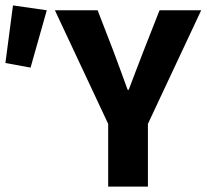

<svg xmlns="http://www.w3.org/2000/svg" viewBox="-32 -690 764 710"><path d="M368 0V-232L171 -652H329L387 -502Q401 -465 413.5 -430.5Q426 -396 440 -358H444Q458 -396 471.5 -430.5Q485 -465 499 -502L558 -652H712L515 -232V0ZM-12 -457 16 -670 141 -652 81 -440Z"/></svg>

Font: hySource Sans Pro
Style: Bold
Weight: 700
Designer: Paul D. Hunt
Foundry: Adobe Systems Incorporated
Version: Version 2.021;PS 2.000;hotconv 1.0.86;makeotf.lib2.5.63406